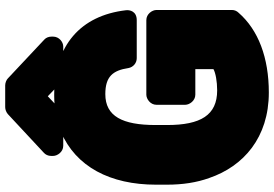

<svg xmlns="http://www.w3.org/2000/svg" viewBox="-174 -808 1030 721"><g transform="rotate(-90 340.5 -447.0)"><path d="M362 -146C269 -146 232 -208 232 -334V-377C232 -502 265 -566 348 -566C414 -566 437 -538 446 -479C449 -462 464 -448 483 -448H626C659 -448 665 -474 663 -489C643 -659 531 -758 344 -758C294 -758 249 -750 207 -733C75 -677 8 -547 8 -376V-334C8 -276 16 -223 33 -176C77 -47 185 48 354 48C484 48 589 9 654 -66C660 -72 664 -81 664 -90V-374C664 -390 649 -412 626 -412H346C330 -412 308 -397 308 -374V-266C308 -250 323 -228 346 -228H442V-160C428 -152 396 -146 362 -146ZM564 -768C564 -777 561 -788 553 -795L407 -932C402 -937 391 -942 381 -942H299C290 -942 280 -938 273 -932L128 -797C121 -791 116 -781 116 -770V-762C116 -746 131 -724 154 -724H264C271 -724 283 -728 290 -735L340 -782L389 -735C395 -730 405 -724 415 -724H527C543 -724 564 -739 564 -762Z"/></g></svg>

Font: Asimov Print
Style: E
Weight: 500
Designer: Google
Version: Version 2.000980; 2014